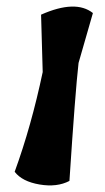

<svg xmlns="http://www.w3.org/2000/svg" viewBox="-20 -569 323 589"><path d="M111 -348 106 -524Q212 -571 265 -529L221 -376Q211 -289 193 -14Q155 6 101.5 -3Q48 -12 25 -42Q76 -182 111 -348Z"/></svg>

Font: Tillana SemiBold
Style: Regular
Weight: 600
Designer: Lipi Raval (Devanagari, Latin), Jonny Pinhorn (Latin)
Foundry: Indian Type Foundry
Version: Version 2.003;PS 1.0;hotconv 1.0.79;makeotf.lib2.5.61930; tt